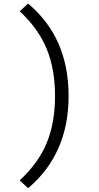

<svg xmlns="http://www.w3.org/2000/svg" viewBox="-20 -835 540 1051"><path d="M133.8 195.3 87.9 152.3Q189.5 58.6 235.4 -51.8Q281.2 -162.1 281.2 -309.6Q281.2 -457 235.4 -567.9Q189.5 -678.7 87.9 -773.4L133.8 -815.4Q355.5 -629.9 355.5 -309.6Q355.5 7.8 133.8 195.3Z"/></svg>

Font: Gen Shin Gothic Monospace Normal
Style: Regular
Weight: 350
Designer: [Source Han Sans]
Ryoko NISHIZUKA  (kana & ideographs); Paul D. Hunt (Latin, Greek & Cyrillic); Wenlong ZHANG  (bopomofo
Version: Version 1.002.20150607